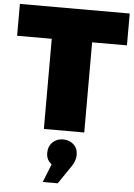

<svg xmlns="http://www.w3.org/2000/svg" viewBox="-64 -749 769 1099"><g transform="rotate(5 320.5 -199.0)"><path d="M5 -701H636V-518H436V0H204V-518H5ZM320 50Q355 50 379.5 72Q404 94 404 133Q404 165 381 199L310 303H224L266 198Q235 176 235 134Q235 97 259 73.5Q283 50 320 50Z"/></g></svg>

Font: MontserratBlack
Style: Regular
Weight: 900
Designer: Julieta Ulanovsky
Foundry: Julieta Ulanovsky
Version: Version 4.000